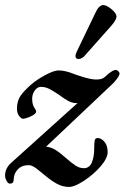

<svg xmlns="http://www.w3.org/2000/svg" viewBox="-20 -705 492 758"><path d="M452 -415Q452 -408 441.5 -393.5Q431 -379 416 -366L162 -126Q181 -124 198.5 -113.5Q216 -103 237 -84Q262 -62 278 -51.5Q294 -41 311 -41Q333 -41 342.5 -63.5Q352 -86 352 -119Q352 -142 354 -151Q356 -160 366 -160Q380 -160 392.5 -145Q405 -130 405 -105Q405 -80 376.5 -47.5Q348 -15 311 9Q274 33 253 33Q227 33 204.5 20.5Q182 8 157 -13Q150 -18 136 -30Q122 -42 112 -47.5Q102 -53 93 -53Q66 -53 50 -36Q34 -19 34 5Q34 20 19 20Q12 20 6 9Q0 -2 0 -12Q0 -41 25 -63L286 -298H282Q265 -298 249.5 -306.5Q234 -315 211 -332Q187 -348 172.5 -355Q158 -362 142 -362Q127 -362 117 -347.5Q107 -333 107 -315Q107 -290 118 -276Q123 -268 123 -265Q123 -261 118 -256Q111 -249 94.5 -242.5Q78 -236 72 -236Q64 -236 55.5 -247Q47 -258 47 -276Q47 -306 60.5 -326Q74 -346 105 -373Q126 -391 159.5 -409Q193 -427 211 -427Q225 -427 239.5 -423.5Q254 -420 265 -415.5Q276 -411 286 -408Q335 -391 360 -391Q375 -391 384 -395Q393 -399 405 -411Q426 -429 437 -429Q442 -429 447 -424Q452 -419 452 -415ZM278 -484Q278 -489 282 -499L356 -653Q370 -685 388 -685Q401 -685 420.5 -668.5Q440 -652 440 -640Q440 -627 420 -604L317 -488Q312 -481 304.5 -476.5Q297 -472 290 -472Q278 -472 278 -484Z"/></svg>

Font: EB Garamond SemiBold
Style: Italic
Weight: 600
Italic angle: -17.2°
Designer: Georg Duffner and Octavio Pardo
Foundry: Georg Duffner
Version: Version 1.000